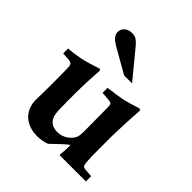

<svg xmlns="http://www.w3.org/2000/svg" viewBox="-199 -860 1010 1010"><g transform="rotate(45 305.5 -355.5)"><path d="M25.9 -391.6V-428.7Q46.9 -429.7 67.6 -432.6Q88.4 -435.5 110.4 -439.9Q132.3 -444.3 158.9 -452.1Q185.5 -460 219.2 -471.2L226.1 -465.8Q222.7 -417 220.9 -372.8Q219.2 -328.6 219.2 -287.1V-232.4Q219.2 -197.3 220 -174.1Q220.7 -150.9 222.7 -139.2Q227.5 -108.4 246.1 -92.8Q264.6 -77.1 295.4 -77.1Q312.5 -77.1 327.4 -82Q342.3 -86.9 354 -95Q365.7 -103 374.3 -113Q382.8 -123 387.7 -133.3Q393.6 -146 393.6 -186L392.6 -338.9Q392.6 -354 392.1 -362.8Q391.6 -371.6 389.9 -376.5Q388.2 -381.3 385.5 -383.1Q382.8 -384.8 378.4 -386.2Q369.1 -388.7 318.8 -391.6V-428.7Q356.9 -433.6 382.6 -437.5Q408.2 -441.4 421.9 -444.3Q435.5 -447.3 458.7 -453.9Q481.9 -460.4 514.6 -471.2L523.9 -465.8L518.6 -376Q516.6 -327.1 515.6 -300.8Q514.6 -274.4 514.6 -269V-168.9Q514.6 -136.7 515.1 -114.5Q515.6 -92.3 516.8 -78.1Q518.1 -64 520.3 -56.4Q522.5 -48.8 526.4 -46.4Q530.8 -43.5 546.1 -42Q561.5 -40.5 586.4 -39.1V0H485.8H393.6L390.1 -3.9L393.1 -41.5Q393.6 -46.4 393.6 -55.7Q393.6 -64.9 393.6 -79.1Q383.8 -71.3 375.5 -64.7Q367.2 -58.1 360.4 -51.3L305.2 1Q272.9 13.2 237.3 13.2Q204.6 13.2 178.2 3.7Q151.9 -5.9 133.8 -23.2Q115.7 -40.5 106 -64.9Q96.2 -89.4 96.2 -119.1Q96.2 -125.5 97.2 -153.8Q98.1 -182.1 98.1 -237.8L97.2 -340.8Q97.2 -355.5 96.2 -363.8Q95.2 -372.1 93.3 -376.5Q91.3 -380.9 88.4 -382.6Q85.4 -384.3 81.5 -386.2Q77.6 -388.2 63.7 -389.4Q49.8 -390.6 25.9 -391.6ZM334.5 -536.6 206.5 -609.4Q175.8 -626.5 162.1 -641.4Q148.4 -656.2 148.4 -673.8Q148.4 -694.8 164.1 -709.5Q179.7 -724.1 206.1 -724.1Q214.8 -724.1 222.7 -722.7Q230.5 -721.2 238.5 -716.3Q246.6 -711.4 256.3 -701.7Q266.1 -691.9 278.8 -675.8L393.6 -536.6Z"/></g></svg>

Font: XB Kayhan
Style: Bold
Weight: 700
Designer: Behnam
Foundry: Irmug
Version: Version 7.300 2009